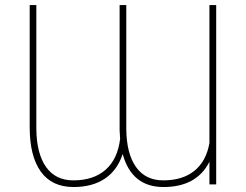

<svg xmlns="http://www.w3.org/2000/svg" viewBox="-20 -731 975 761"><path d="M810.1 0V-89.8Q759.3 10.3 627.9 10.3Q502 10.3 466.3 -120.6Q444.8 -55.7 395.3 -22.7Q345.7 10.3 271.5 10.3Q185.5 10.3 141.6 -51Q97.7 -112.3 97.7 -226.6V-710.9H124V-220.2Q125 -122.1 162.6 -69.1Q200.2 -16.1 270.5 -16.1Q350.6 -16.1 398.4 -58.1Q446.3 -100.1 456.1 -180.7L454.1 -214.8V-710.9H480.5V-220.2Q481.4 -122.1 519 -69.1Q556.6 -16.1 627 -16.1Q703.6 -16.1 750.5 -54Q797.4 -91.8 810.1 -164.1V-710.9H836.9V0Z"/></svg>

Font: Roboto Thin
Style: Regular
Weight: 250
Designer: Google
Version: Version 2.134; 2016